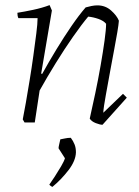

<svg xmlns="http://www.w3.org/2000/svg" viewBox="-20 -479 544 751"><path d="M381 9Q371 9 354.5 2.5Q338 -4 331 -15Q341 -59 352.5 -113.5Q364 -168 373.5 -222.5Q383 -277 389 -320.5Q395 -364 395 -386Q385 -398 365 -405Q345 -412 325 -414Q299 -383 265.5 -335Q232 -287 198 -232Q164 -177 135 -125L116 0H76L69 -12Q74 -36 81 -76.5Q88 -117 96 -165.5Q104 -214 110.5 -261.5Q117 -309 122 -348Q127 -387 127 -408H52Q48 -416 48 -429Q74 -433 109.5 -440.5Q145 -448 174 -459L183 -438L141 -191L145 -190Q171 -237 200.5 -285.5Q230 -334 259.5 -377Q289 -420 315 -450Q325 -453 337.5 -455.5Q350 -458 361 -458Q392 -458 414.5 -438Q437 -418 445 -398Q444 -383 439 -353.5Q434 -324 427 -287Q420 -250 413 -212Q403 -156 394 -107.5Q385 -59 384 -38L461 -112L476 -97ZM185 252Q182 251 177.5 247.5Q173 244 173 243Q181 232 194 212Q207 192 219 171.5Q231 151 234 140L209 101Q209 96 212 83.5Q215 71 216 66Q223 65 234 62.5Q245 60 257 60Q266 72 271.5 85.5Q277 99 277 117Q276 150 248 186.5Q220 223 185 252Z"/></svg>

Font: Labrada Lght
Style: Italic
Weight: 300
Italic angle: -7°
Designer: Mercedes Jáuregui
Foundry: Omnibus-Type Team
Version: Version 1.000; ttfautohint (v1.8.4.7-5d5b)